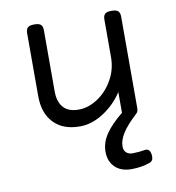

<svg xmlns="http://www.w3.org/2000/svg" viewBox="-78 -526 757 827"><g transform="rotate(-10 300.0 -112.5)"><path d="M501 -424.3V-26.9Q501 -17.6 499.3 -11.7Q497.6 -5.9 493.2 -2Q448.7 39.1 429.2 69.6Q409.7 100.1 409.7 127.4Q409.7 145 419.9 154.5Q430.2 164.1 447.3 164.1Q474.1 164.1 502.4 159.2Q514.2 157.2 521 165.8Q527.8 174.3 527.8 193.4Q527.8 203.1 523.7 209Q519.5 214.8 511.2 217.8Q474.6 230.5 431.2 230.5Q385.7 230.5 359.6 205.1Q333.5 179.7 333.5 137.2Q333.5 97.7 358.6 60.5Q383.8 23.4 432.6 -15.6V-106.4Q399.4 -55.2 348.1 -22.2Q296.9 10.7 244.6 10.7Q170.9 10.7 130.4 -31.7Q89.8 -74.2 89.8 -148.4V-424.3Q89.8 -441.4 97.9 -448.7Q106 -456.1 126 -456.1H127Q147 -456.1 155 -448.7Q163.1 -441.4 163.1 -424.3V-155.8Q163.1 -111.8 184.8 -86.7Q206.5 -61.5 252 -61.5Q293.9 -61.5 334.7 -88.1Q375.5 -114.7 401.6 -160.4Q427.7 -206.1 427.7 -259.8V-424.3Q427.7 -441.4 435.8 -448.7Q443.8 -456.1 463.9 -456.1H464.8Q484.9 -456.1 492.9 -448.7Q501 -441.4 501 -424.3Z"/></g></svg>

Font: Courier Prime Code
Style: Regular
Weight: 400
Designer: Alan Dague-Greene
Foundry: Quote-Unquote Apps
Version: Version 3.0318